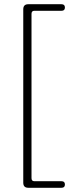

<svg xmlns="http://www.w3.org/2000/svg" viewBox="-20 -760 327 908"><path d="M129 -694.5V82.5Q129 97 142.5 97H271Q287 97 287 112.5Q287 128 271 128H113.5Q90 128 90 104V-716Q90 -740 113.5 -740H271Q287 -740 287 -724.5Q287 -709 271 -709H142.5Q129 -709 129 -694.5Z"/></svg>

Font: Fraunces 9pt S100 Thin
Style: Regular
Weight: 100
Version: Version 1.000; ttfautohint (v1.8.3)